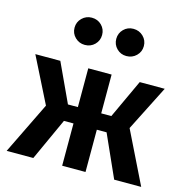

<svg xmlns="http://www.w3.org/2000/svg" viewBox="-114 -901 982 1009"><g transform="rotate(15 377.0 -396.0)"><path d="M263 -792Q295 -792 316.5 -770.5Q338 -749 338 -718Q338 -687 316.5 -665.5Q295 -644 263 -644Q232 -644 210 -665.5Q188 -687 188 -718Q188 -749 210 -770.5Q232 -792 263 -792ZM489 -792Q521 -792 543 -770.5Q565 -749 565 -718Q565 -687 543 -665.5Q521 -644 489 -644Q458 -644 436.5 -665.5Q415 -687 415 -718Q415 -749 436.5 -770.5Q458 -792 489 -792ZM729 -530 604 -283 743 0H596L493 -230H440V0H313V-230H261L156 0H11L149 -283L25 -530H161L259 -319H313V-530H440V-319H495L593 -530Z"/></g></svg>

Font: Fira Sans SemiBold
Style: Regular
Weight: 600
Designer: bBox Type GmbH & Carrois Corporate GbR & Edenspiekermann AG
Foundry: bBox Type GmbH & Carrois Corporate GbR & Edenspiekermann AG
Version: Version 4.301;PS 004.301;hotconv 1.0.88;makeotf.lib2.5.64775